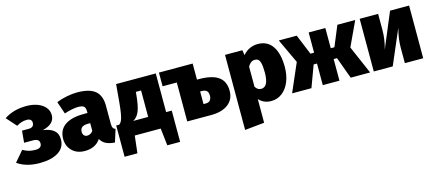

<svg xmlns="http://www.w3.org/2000/svg" viewBox="-60 -1103 4267 1880"><g transform="rotate(-15 2074.0 -163.5)"><path d="M454 -404Q454 -313 331 -284Q405 -274 442 -242Q479 -210 479 -152Q479 -68 409.5 -24Q340 20 220 20Q84 20 -5 -43L86 -150Q121 -130 149.5 -123Q178 -116 213 -116Q276 -116 276 -165Q276 -212 213 -212H122L133 -332H200Q255 -332 255 -380Q255 -400 242 -411Q229 -422 205 -422Q176 -422 151 -414Q126 -406 100 -390L10 -491Q103 -554 235 -554Q298 -554 347.5 -535.5Q397 -517 425.5 -483Q454 -449 454 -404Z M1022 -111 982 16Q928 12 894 -4.5Q860 -21 838 -58Q786 20 677 20Q598 20 549.5 -27.5Q501 -75 501 -150Q501 -239 567 -286Q633 -333 759 -333H797V-346Q797 -386 781 -400Q765 -414 720 -414Q696 -414 658.5 -406.5Q621 -399 582 -386L539 -512Q588 -532 645.5 -543Q703 -554 750 -554Q876 -554 933 -505.5Q990 -457 990 -357V-173Q990 -145 997 -131.5Q1004 -118 1022 -111ZM797 -151V-230H776Q734 -230 714 -215Q694 -200 694 -169Q694 -146 706 -132.5Q718 -119 738 -119Q756 -119 771.5 -128Q787 -137 797 -151Z M1600 -142V175H1470L1450 0H1187L1167 175H1037V-142H1068Q1083 -153 1092.5 -173Q1102 -193 1110.5 -237.5Q1119 -282 1126 -363L1141 -534H1543V-142ZM1361 -410H1308L1305 -379Q1295 -270 1273 -216.5Q1251 -163 1209 -142H1361Z M2198 -184Q2198 -96 2134.5 -48Q2071 0 1962 0H1719V-395H1575V-534H1917V-371H1935Q2070 -371 2134 -325Q2198 -279 2198 -184ZM1999 -188Q1999 -220 1983.5 -235.5Q1968 -251 1932 -251H1917V-123H1940Q1970 -123 1984.5 -140.5Q1999 -158 1999 -188Z M2780 -269Q2780 -186 2753.5 -120.5Q2727 -55 2678.5 -17.5Q2630 20 2567 20Q2491 20 2443 -33V207L2245 227V-534H2421L2429 -482Q2461 -520 2500.5 -537Q2540 -554 2580 -554Q2679 -554 2729.5 -479Q2780 -404 2780 -269ZM2577 -266Q2577 -327 2569 -359Q2561 -391 2547.5 -401.5Q2534 -412 2513 -412Q2471 -412 2443 -362V-158Q2456 -138 2470 -129.5Q2484 -121 2502 -121Q2577 -121 2577 -266Z M3565 -534 3449 -286 3573 0H3376L3296 -219H3262V0H3093V-219H3059L2978 0H2782L2906 -286L2790 -534H2972L3056 -329H3093V-534H3262V-329H3299L3384 -534Z M4111 0H3925V-160Q3925 -249 3953 -352L3802 0H3610V-534H3797V-370Q3797 -274 3769 -178L3918 -534H4111Z"/></g></svg>

Font: Fira Sans Black
Style: Regular
Weight: 900
Designer: Carrois Corporate & Edenspiekermann AG
Foundry: Carrois Corporate GbR & Edenspiekermann AG
Version: Version 4.203